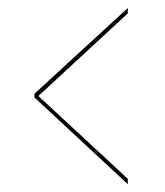

<svg xmlns="http://www.w3.org/2000/svg" viewBox="-20 -508 412 480"><path d="M299.5 -47.5 66 -264.5V-273.5L299.5 -488V-474.5L76 -268L299.5 -61Z"/></svg>

Font: Imbue 100pt
Style: Bold
Weight: 700
Designer: Tyler Finck
Foundry: Etcetera Type Company
Version: Version 1.102; ttfautohint (v1.8.3)